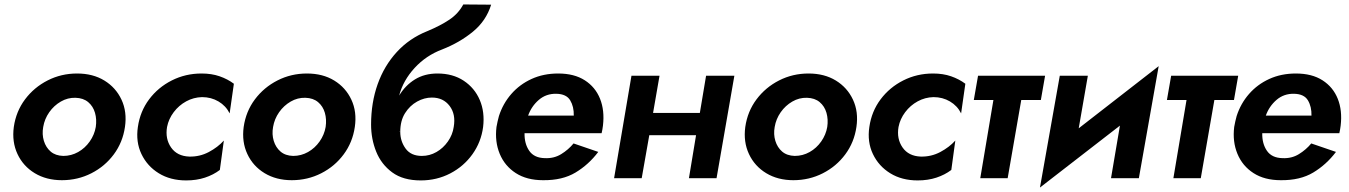

<svg xmlns="http://www.w3.org/2000/svg" viewBox="-20 -800 6055 862"><path d="M42 -230Q52 -300 92.5 -354Q133 -408 194 -439Q255 -470 326 -470Q397 -470 448.5 -438.5Q500 -407 525.5 -352.5Q551 -298 541 -230Q531 -161 491 -107Q451 -53 390 -22Q329 9 258 9Q188 9 136 -22.5Q84 -54 58.5 -108.5Q33 -163 42 -230ZM174 -230Q168 -197 177 -167.5Q186 -138 207.5 -119.5Q229 -101 264 -100Q300 -100 331 -117.5Q362 -135 383 -165Q404 -195 410 -230Q415 -264 406.5 -293.5Q398 -323 376 -341.5Q354 -360 319 -361Q284 -362 253 -344Q222 -326 201 -296Q180 -266 174 -230Z M730 -230Q721 -177 748 -138Q775 -99 830 -97Q877 -96 917.5 -117.5Q958 -139 985 -169L967 -37Q938 -15 900 -2.5Q862 10 816 10Q745 10 693 -22Q641 -54 615 -108.5Q589 -163 599 -230Q609 -300 649.5 -354Q690 -408 751.5 -439Q813 -470 885 -470Q930 -470 966 -457.5Q1002 -445 1030 -424L1011 -291Q994 -325 961 -344.5Q928 -364 887 -364Q849 -363 816 -345Q783 -327 760 -296.5Q737 -266 730 -230Z M1074 -230Q1084 -300 1124.5 -354Q1165 -408 1226 -439Q1287 -470 1358 -470Q1429 -470 1480.5 -438.5Q1532 -407 1557.5 -352.5Q1583 -298 1573 -230Q1563 -161 1523 -107Q1483 -53 1422 -22Q1361 9 1290 9Q1220 9 1168 -22.5Q1116 -54 1090.5 -108.5Q1065 -163 1074 -230ZM1206 -230Q1200 -197 1209 -167.5Q1218 -138 1239.5 -119.5Q1261 -101 1296 -100Q1332 -100 1363 -117.5Q1394 -135 1415 -165Q1436 -195 1442 -230Q1447 -264 1438.5 -293.5Q1430 -323 1408 -341.5Q1386 -360 1351 -361Q1316 -362 1285 -344Q1254 -326 1233 -296Q1212 -266 1206 -230Z M1646 -241Q1646 -339 1675.5 -422Q1705 -505 1761.5 -566.5Q1818 -628 1898 -660Q1958 -685 1998 -712Q2038 -739 2060 -780L2185 -779Q2163 -707 2103.5 -658Q2044 -609 1965 -578Q1893 -551 1841.5 -495Q1790 -439 1772 -371Q1800 -417 1843 -443.5Q1886 -470 1944 -470Q2013 -470 2062 -437.5Q2111 -405 2134 -351Q2157 -297 2149 -230Q2140 -162 2101 -107.5Q2062 -53 2001.5 -21.5Q1941 10 1869 10Q1790 10 1741 -26Q1692 -62 1669 -119Q1646 -176 1646 -241ZM1777 -208Q1777 -166 1801 -133Q1825 -100 1874 -100Q1909 -100 1939.5 -117.5Q1970 -135 1991 -165Q2012 -195 2017 -230Q2027 -287 1998.5 -324.5Q1970 -362 1919 -362Q1885 -362 1852.5 -344Q1820 -326 1798.5 -292Q1777 -258 1777 -208L1772 -210V-209Z M2666 -118Q2623 -61 2564 -25.5Q2505 10 2418 9Q2345 9 2295.5 -23Q2246 -55 2223.5 -109.5Q2201 -164 2209 -230Q2211 -243 2214 -255Q2217 -267 2220 -279Q2238 -335 2275.5 -378Q2313 -421 2366.5 -445.5Q2420 -470 2486 -470Q2558 -470 2605.5 -439.5Q2653 -409 2674 -356.5Q2695 -304 2687 -236Q2685 -219 2681 -202H2335Q2334 -155 2356 -123Q2378 -91 2426 -90Q2467 -88 2499.5 -108Q2532 -128 2555 -156ZM2478 -379Q2432 -380 2399 -351.5Q2366 -323 2351 -281H2556Q2557 -321 2540 -349.5Q2523 -378 2478 -379Z M2815 -460H2941L2912 -293H3122L3150 -460H3277L3197 0H3073L3105 -193H2895L2861 0H2737Z M3326 -230Q3336 -300 3376.5 -354Q3417 -408 3478 -439Q3539 -470 3610 -470Q3681 -470 3732.5 -438.5Q3784 -407 3809.5 -352.5Q3835 -298 3825 -230Q3815 -161 3775 -107Q3735 -53 3674 -22Q3613 9 3542 9Q3472 9 3420 -22.5Q3368 -54 3342.5 -108.5Q3317 -163 3326 -230ZM3458 -230Q3452 -197 3461 -167.5Q3470 -138 3491.5 -119.5Q3513 -101 3548 -100Q3584 -100 3615 -117.5Q3646 -135 3667 -165Q3688 -195 3694 -230Q3699 -264 3690.5 -293.5Q3682 -323 3660 -341.5Q3638 -360 3603 -361Q3568 -362 3537 -344Q3506 -326 3485 -296Q3464 -266 3458 -230Z M4014 -230Q4005 -177 4032 -138Q4059 -99 4114 -97Q4161 -96 4201.5 -117.5Q4242 -139 4269 -169L4251 -37Q4222 -15 4184 -2.5Q4146 10 4100 10Q4029 10 3977 -22Q3925 -54 3899 -108.5Q3873 -163 3883 -230Q3893 -300 3933.5 -354Q3974 -408 4035.5 -439Q4097 -470 4169 -470Q4214 -470 4250 -457.5Q4286 -445 4314 -424L4295 -291Q4278 -325 4245 -344.5Q4212 -364 4171 -364Q4133 -363 4100 -345Q4067 -327 4044 -296.5Q4021 -266 4014 -230Z M4371 -460H4672L4653 -351H4565L4504 0H4381L4440 -351H4352Z M4864 -460 4823 -224 5182 -503 5093 0H4968L5008 -236L4649 42L4738 -460Z M5238 -460H5539L5520 -351H5432L5371 0H5248L5307 -351H5219Z M5978 -118Q5935 -61 5876 -25.5Q5817 10 5730 9Q5657 9 5607.5 -23Q5558 -55 5535.5 -109.5Q5513 -164 5521 -230Q5523 -243 5526 -255Q5529 -267 5532 -279Q5550 -335 5587.5 -378Q5625 -421 5678.5 -445.5Q5732 -470 5798 -470Q5870 -470 5917.5 -439.5Q5965 -409 5986 -356.5Q6007 -304 5999 -236Q5997 -219 5993 -202H5647Q5646 -155 5668 -123Q5690 -91 5738 -90Q5779 -88 5811.5 -108Q5844 -128 5867 -156ZM5790 -379Q5744 -380 5711 -351.5Q5678 -323 5663 -281H5868Q5869 -321 5852 -349.5Q5835 -378 5790 -379Z"/></svg>

Font: Von Semi
Style: Italic
Weight: 600
Version: Version 4.000; ttfautohint (v1.8.4.7-5d5b)